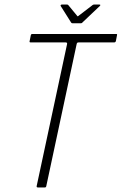

<svg xmlns="http://www.w3.org/2000/svg" viewBox="-20 -822 534 842"><path d="M146 0Q143 0 141.5 -1.5Q140 -3 141 -7L274 -628Q275 -632 273.5 -634Q272 -636 268 -636H115Q111 -636 110 -637.5Q109 -639 110 -642L115 -667Q116 -671 117.5 -672Q119 -673 122 -673H488Q492 -673 493 -672Q494 -671 493 -667L488 -641Q487 -639 485.5 -637.5Q484 -636 480 -636H325Q321 -636 319 -634.5Q317 -633 316 -628L183 -6Q182 0 177 0ZM298 -720Q294 -720 292 -723L246 -796Q245 -798 246.5 -800Q248 -802 251 -802H274Q279 -802 280 -799L318 -753Q320 -748 325 -753L385 -799Q388 -802 392 -802H416Q420 -802 420 -800Q420 -798 418 -796L341 -723Q340 -720 334 -720Z"/></svg>

Font: Glory ExtraLight
Style: Italic
Weight: 250
Italic angle: -12°
Version: Version 1.011